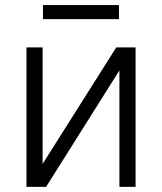

<svg xmlns="http://www.w3.org/2000/svg" viewBox="-20 -731 634 751"><path d="M146.7 -89.8V-545.5H83.5V0H160.2L447.1 -455.6V0H510.3V-545.5H434.7ZM445.3 -711.3H148.1V-656.2H445.3Z"/></svg>

Font: Karasuma Gothic
Style: Light
Weight: 300
Designer: Rasmus Andersson / Ryoko Nishizuka
Foundry: rsms
Version: Version 1.00